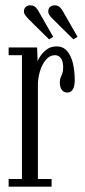

<svg xmlns="http://www.w3.org/2000/svg" viewBox="-20 -702 318 722"><path d="M12.5 0V-29H62.5V-494.5H12.5V-523.5H119.5L121.5 -471Q122.5 -476.5 131.2 -490.2Q140 -504 155.5 -515.8Q171 -527.5 193 -527.5Q217 -527.5 232 -510.5Q247 -493.5 254 -464.8Q261 -436 261 -400.5Q261 -377.5 253.8 -365.8Q246.5 -354 232.5 -354Q220 -354 212.5 -364Q205 -374 205 -392.5Q205 -403.5 208.2 -410.8Q211.5 -418 214.5 -426.2Q217.5 -434.5 217.5 -448Q217.5 -472.5 208.8 -483.5Q200 -494.5 186.5 -494.5Q167 -494.5 152.5 -477.2Q138 -460 130.2 -434Q122.5 -408 122.5 -381.5V-29H174V0ZM256 -554 178.5 -630.5Q171 -638 166.2 -644.8Q161.5 -651.5 161.5 -658.5Q161.5 -670 168.2 -676Q175 -682 184.5 -682Q198 -682 205.5 -674.5Q213 -667 218 -657L271.5 -563.5ZM164.5 -554 87 -630.5Q79.5 -638.5 74.8 -645Q70 -651.5 70 -658.5Q70 -670 76.8 -676Q83.5 -682 93 -682Q106.5 -682 114 -674.5Q121.5 -667 126.5 -657L180 -563.5Z"/></svg>

Font: Imbue 24pt Light
Style: Regular
Weight: 300
Designer: Tyler Finck
Foundry: Etcetera Type Company
Version: Version 1.102